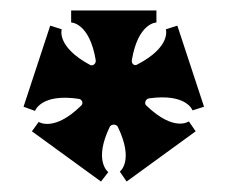

<svg xmlns="http://www.w3.org/2000/svg" viewBox="-20 -720 435 367"><path d="M265 -532C337 -542 348 -509 348 -509L370 -516L319 -671L297 -664C297 -664 308 -631 243 -597C237 -593 231 -598 232 -605C244 -677 279 -677 279 -677V-700H116V-677C116 -677 151 -677 163 -605C164 -598 157 -593 152 -596C87 -631 98 -664 98 -664L76 -671L25 -516L47 -508C47 -508 58 -542 131 -531C137 -530 140 -522 135 -518C83 -467 54 -487 54 -487L41 -469L173 -373L187 -391C187 -391 158 -412 190 -478C193 -483 202 -483 205 -478C237 -412 209 -392 209 -392L222 -373L354 -469L341 -488C341 -488 313 -467 260 -518C255 -522 258 -531 265 -532Z"/></svg>

Font: Ouroboros
Style: Regular
Weight: 400
Designer: Ariel Martín Pérez
Foundry: Velvetyne Type Foundry
Version: Version 2.001;hotconv 1.0.109;makeotfexe 2.5.65596